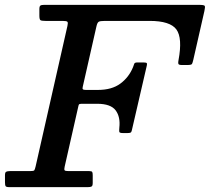

<svg xmlns="http://www.w3.org/2000/svg" viewBox="-62 -770 863 790"><path d="M-41.5 -20.5V-49Q-41.5 -60.5 -36.8 -63.2Q-32 -66 -21 -66H61.5Q76.5 -66 79 -69.2Q81.5 -72.5 84.5 -85L215.5 -663.5Q218.5 -676.5 215.5 -680.2Q212.5 -684 195.5 -684H125Q109 -684 104.5 -687Q100 -690 100 -706V-732.5Q100 -744 104.2 -747Q108.5 -750 119.5 -750H756Q777.5 -750 780.2 -746Q783 -742 779 -724.5L733.5 -524.5Q730.5 -511.5 728 -507Q725.5 -502.5 708.5 -502.5H686.5Q673 -502.5 671.8 -507.8Q670.5 -513 672.5 -522.5Q689.5 -613.5 663.8 -648.8Q638 -684 553.5 -684H369.5Q349.5 -684 343.8 -680.2Q338 -676.5 334.5 -660L278.5 -413Q276.5 -405.5 279 -402.8Q281.5 -400 291 -400H341Q398 -400 433.2 -426Q468.5 -452 485.5 -494Q488.5 -501.5 490.2 -507.2Q492 -513 502.5 -513H528.5Q539 -513 541.5 -510.5Q544 -508 542 -500L480.5 -234Q479 -226.5 475.5 -224.5Q472 -222.5 462 -222.5H444.5Q429.5 -222.5 428.8 -227.8Q428 -233 429 -244.5Q434 -289 413.8 -316Q393.5 -343 338 -343H277Q270 -343 266 -342Q262 -341 261 -335.5L204 -84Q201.5 -73 203.8 -69.5Q206 -66 220.5 -66H305.5Q315.5 -66 317.5 -62.2Q319.5 -58.5 319.5 -48.5V-17.5Q319.5 -5.5 315 -2.8Q310.5 0 299 0H-23.5Q-36 0 -38.8 -4Q-41.5 -8 -41.5 -20.5Z"/></svg>

Font: Besley* Medium
Style: Italic
Weight: 500
Italic angle: -13°
Designer: Owen Earl
Foundry: indestructible type*
Version: Version 3.000; ttfautohint (v1.8.3)